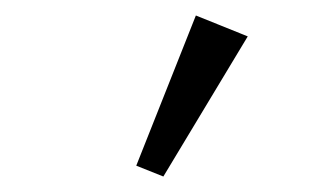

<svg xmlns="http://www.w3.org/2000/svg" viewBox="-20 -759 412 248"><path d="M191 -531 156 -545 233 -739 300 -712Z"/></svg>

Font: Zen Kaku Gothic Antique
Style: Regular
Weight: 400
Designer: Yoshimichi Ohira
Foundry: Positype
Version: Version 1.001